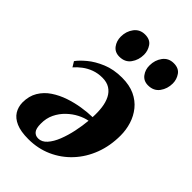

<svg xmlns="http://www.w3.org/2000/svg" viewBox="-229 -841 944 944"><g transform="rotate(45 242.5 -369.0)"><path d="M45 -414Q59.5 -434.5 90.2 -460.2Q121 -486 166.5 -505Q212 -524 270 -524Q321.5 -524 358.5 -506.8Q395.5 -489.5 419.2 -460Q443 -430.5 454.5 -393.5Q466 -356.5 466 -317Q466 -245.5 443 -185Q420 -124.5 378.2 -79.5Q336.5 -34.5 280 -9.2Q223.5 16 157 16Q104.5 16 72.2 2Q40 -12 25 -36.2Q10 -60.5 9.5 -91.5Q9.5 -136 29 -168.5Q48.5 -201 81 -222.8Q113.5 -244.5 152.5 -257.8Q191.5 -271 231.2 -277.2Q271 -283.5 304.5 -284Q306.5 -319.5 302.5 -350.5Q298.5 -381.5 286.5 -405.2Q274.5 -429 253.5 -442.2Q232.5 -455.5 201.5 -455.5Q170.5 -455.5 144.2 -445.8Q118 -436 97.2 -420.2Q76.5 -404.5 61.5 -387ZM189 -20.5Q214.5 -20.5 234.2 -42.8Q254 -65 268 -100.5Q282 -136 290.8 -177.5Q299.5 -219 303 -257.5Q278 -253 250.8 -239Q223.5 -225 199.8 -202.2Q176 -179.5 161.2 -149Q146.5 -118.5 147 -81Q147 -47.5 158.5 -34Q170 -20.5 189 -20.5ZM187 -587Q156 -587 139.2 -609.5Q122.5 -632 122.5 -662Q122.5 -699 143.2 -726.5Q164 -754 200 -754Q235 -754 250.8 -730.8Q266.5 -707.5 266.5 -680Q266.5 -643 246.2 -615Q226 -587 187 -587ZM386.5 -587Q356 -587 339 -609.5Q322 -632 322.5 -662Q322.5 -699 343 -726.5Q363.5 -754 399.5 -754Q434.5 -754 450.5 -730.8Q466.5 -707.5 466.5 -680Q466.5 -643 446 -615Q425.5 -587 386.5 -587Z"/></g></svg>

Font: Merriweather 120pt ExtraBold
Style: Italic
Weight: 800
Italic angle: -7.8°
Version: Version 2.101